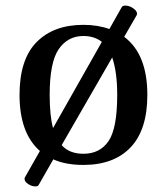

<svg xmlns="http://www.w3.org/2000/svg" viewBox="-20 -591 598 688"><path d="M425 -459Q508 -397 508 -251Q508 -126 448 -63Q388 0 279 0Q215 0 171 -20L119 71Q116 77 107 77Q94 77 81 68.5Q68 60 68 50Q68 47 69 45L123 -50Q50 -114 50 -251Q50 -378 111 -440Q172 -502 279 -502Q330 -502 372 -487L416 -565Q419 -571 429 -571Q443 -571 457 -561.5Q471 -552 471 -542Q471 -539 470 -537ZM158 -251Q158 -177 170 -132L345 -441Q318 -462 279 -462Q223 -462 190.5 -415Q158 -368 158 -251ZM279 -40Q338 -40 369 -85.5Q400 -131 400 -251Q400 -333 382 -385L201 -71Q228 -40 279 -40Z"/></svg>

Font: Marmelad
Style: Regular
Weight: 400
Designer: Manvel Shmavonyan
Foundry: Cyreal
Version: Version 1.001;PS 001.001;hotconv 1.0.88;makeotf.lib2.5.64775